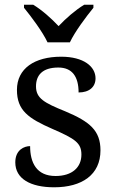

<svg xmlns="http://www.w3.org/2000/svg" viewBox="-20 -786 491 816"><path d="M182 -606H277C298 -651 346 -715 377 -753V-766H338C300 -743 259 -707 229 -675C199 -707 159 -743 121 -766H82V-753C113 -715 161 -651 182 -606ZM210 10C328 10 407 -43 407 -147C407 -231 362 -269 257 -313C168 -349 133 -368 133 -419C133 -466 160 -499 228 -499C287 -499 314 -460 314 -393C360 -393 386 -417 386 -453C386 -503 336 -545 240 -545C127 -545 52 -495 52 -404C52 -317 100 -283 203 -238C300 -196 326 -178 326 -129C326 -75 287 -38 216 -38C135 -38 108 -95 108 -165C84 -165 45 -150 45 -96C45 -26 110 10 210 10Z"/></svg>

Font: Noto Serif Devanagari
Style: Regular
Weight: 400
Designer: Universal Thirst, Indian Type Foundry and the Monotype Design Team
Foundry: Monotype Imaging Inc.
Version: Version 2.004